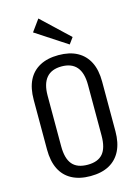

<svg xmlns="http://www.w3.org/2000/svg" viewBox="-138 -1015 794 1098"><g transform="rotate(-15 258.5 -466.0)"><path d="M258 8Q193 8 147.5 -16.5Q102 -41 79 -88Q56 -135 56 -203V-497Q56 -566 79 -612.5Q102 -659 147.5 -683.5Q193 -708 258 -708Q324 -708 369 -683.5Q414 -659 437.5 -612.5Q461 -566 461 -497V-203Q461 -135 437.5 -88Q414 -41 369 -16.5Q324 8 258 8ZM259 -59Q320 -59 349 -93Q378 -127 378 -200V-500Q378 -571 348 -606Q318 -641 259 -641Q199 -641 169 -605.5Q139 -570 139 -500V-200Q139 -128 168 -93.5Q197 -59 259 -59ZM364 -787 337 -750 152 -871 202 -940Z"/></g></svg>

Font: Pathway Extreme Condensed
Style: Regular
Weight: 400
Width: 3
Version: Version 1.001;gftools[0.9.26]